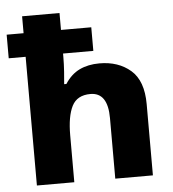

<svg xmlns="http://www.w3.org/2000/svg" viewBox="-54 -902 775 859"><g transform="rotate(-5 334.0 -473.0)"><path d="M245 -853V-777H381V-671H245V-656Q245 -624 242.5 -588.5Q240 -553 238 -534H248Q275 -576 313.5 -594.5Q352 -613 403 -613Q488 -613 543 -565.5Q598 -518 598 -413V-93H429V-365Q429 -480 351 -480Q291 -480 268 -434.5Q245 -389 245 -304V-93H77V-671H1V-777H77V-853Z"/></g></svg>

Font: Noto Sans Telugu UI ExtraBold
Style: Regular
Weight: 800
Designer: Jelle Bosma - Monotype Design Team
Foundry: Monotype Imaging Inc.
Version: Version 2.005; ttfautohint (v1.8.4.7-5d5b)